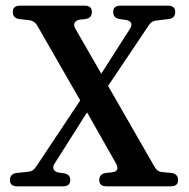

<svg xmlns="http://www.w3.org/2000/svg" viewBox="-20 -655 664 675"><path d="M523 -69Q533 -51 551 -50L582 -47Q606 -44 606 -22Q606 0 581 0H354Q329 0 329 -22Q329 -44 353 -47L372 -49Q403 -52 388 -80L286 -260L172 -80Q164 -68 169 -59Q174 -50 188 -48L203 -46Q227 -43 227 -22Q227 0 202 0H40Q15 0 15 -22Q15 -44 39 -47L78 -51Q96 -52 107 -69L262 -302L111 -565Q102 -581 83 -584L48 -588Q25 -591 25 -613Q25 -635 50 -635H278Q303 -635 303 -613Q303 -591 280 -588L261 -586Q247 -584 242.5 -575Q238 -566 245 -554L336 -396L437 -554Q445 -566 440.5 -574.5Q436 -583 422 -585L401 -588Q378 -591 378 -613Q378 -635 403 -635H571Q596 -635 596 -613Q596 -591 573 -588L531 -583Q513 -582 503 -566L360 -353Z"/></svg>

Font: Song Myung
Style: Regular
Weight: 400
Designer: JIKJI
Foundry: JIKJI
Version: Version 1.00